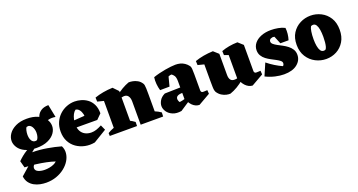

<svg xmlns="http://www.w3.org/2000/svg" viewBox="-46 -1246 4058 2177"><g transform="rotate(-20 1983.0 -157.5)"><path d="M236 252Q200 252 162.5 244.5Q125 237 92 219Q59 201 36 170.5Q13 140 7 94L164 -44L260 -51Q225 -32 202.5 -14.5Q180 3 169 18.5Q158 34 158 49Q158 80 191.5 94.5Q225 109 270 109Q298 109 326.5 103.5Q355 98 378.5 87.5Q402 77 416 62Q372 47 314.5 35Q257 23 192.5 15Q128 7 61 4L39 -78Q65 -104 91 -125Q117 -146 145.5 -164Q174 -182 206 -197L273 -180Q252 -168 234 -154.5Q216 -141 201 -127Q245 -127 289.5 -123Q334 -119 377.5 -111.5Q421 -104 462.5 -95Q504 -86 541 -75Q562 -33 557.5 12.5Q553 58 527.5 100.5Q502 143 458.5 177.5Q415 212 358.5 232Q302 252 236 252ZM266 -156Q182 -156 129 -181.5Q76 -207 50.5 -246.5Q25 -286 25 -326Q25 -370 53 -411Q81 -452 136.5 -479Q192 -506 272 -506Q347 -506 402 -482Q457 -458 486.5 -418Q516 -378 516 -331Q516 -286 487.5 -246Q459 -206 403.5 -181Q348 -156 266 -156ZM295 -236Q308 -244 315.5 -268Q323 -292 323 -320Q323 -340 317.5 -360Q312 -380 301.5 -395.5Q291 -411 276 -418Q261 -425 241 -419Q231 -412 224.5 -384.5Q218 -357 218 -329Q218 -302 226 -278.5Q234 -255 251.5 -242.5Q269 -230 295 -236ZM413 -352Q404 -385 404.5 -421.5Q405 -458 420 -491Q435 -524 468 -545Q501 -566 556 -567L587 -413Q496 -429 435 -375Z M907 11Q846 23 788 11Q730 -1 684 -33Q638 -65 611 -116.5Q584 -168 584 -236Q584 -298 606 -347.5Q628 -397 665.5 -432Q703 -467 750.5 -485.5Q798 -504 848 -504Q885 -504 925.5 -492.5Q966 -481 1001 -455Q1036 -429 1057.5 -385.5Q1079 -342 1079 -278L899 -271Q904 -301 896.5 -333Q889 -365 871.5 -387.5Q854 -410 828 -413Q808 -399 794.5 -373Q781 -347 774.5 -316Q768 -285 768 -257Q768 -208 786 -175Q804 -142 836.5 -125Q869 -108 910 -108Q942 -108 971.5 -118Q1001 -128 1037 -147L1065 -85ZM1020 -219 710 -220 694 -299 971 -318 1079 -278Z M1165 0V-445L1307 -503L1366 -442V0ZM1464 0V-281Q1464 -322 1446.5 -346.5Q1429 -371 1394 -369Q1371 -368 1345.5 -356.5Q1320 -345 1295 -328.5Q1270 -312 1246 -294L1245 -315Q1285 -360 1327.5 -396Q1370 -432 1413.5 -457.5Q1457 -483 1499 -498Q1519 -499 1547 -494Q1575 -489 1604 -473Q1633 -457 1653 -425Q1658 -417 1660.5 -403Q1663 -389 1664 -364Q1665 -339 1665 -294V0ZM1090 -415 1088 -464Q1136 -481 1191.5 -491Q1247 -501 1307 -503L1302 -417L1215 -383ZM1091 0 1090 -35Q1122 -55 1156.5 -68Q1191 -81 1222 -88L1214 0ZM1257 0 1290 -115Q1323 -105 1356.5 -88.5Q1390 -72 1421 -49L1420 0ZM1556 0 1589 -115Q1622 -105 1664 -88.5Q1706 -72 1737 -49L1735 0Z M2168 17Q2145 17 2123 7Q2101 -3 2082 -22.5Q2063 -42 2049 -70L2030 -73V-318Q2030 -365 2015.5 -386.5Q2001 -408 1985 -416Q1975 -415 1965 -412.5Q1955 -410 1948 -406L1919 -294L1805 -293Q1794 -330 1790 -372.5Q1786 -415 1792 -454Q1826 -466 1864.5 -475.5Q1903 -485 1940.5 -491.5Q1978 -498 2011 -501.5Q2044 -505 2066 -505Q2096 -505 2123 -498Q2150 -491 2174.5 -474.5Q2199 -458 2219 -431Q2227 -419 2229 -395Q2231 -371 2231 -329V-134Q2231 -124 2237 -116Q2243 -108 2255 -108Q2267 -108 2278.5 -108.5Q2290 -109 2308 -110L2311 -65ZM1952 12Q1891 22 1847 3.5Q1803 -15 1780 -48.5Q1757 -82 1757 -117Q1757 -149 1777 -183Q1797 -217 1842 -239L2064 -244V-178H2032Q2017 -178 2002.5 -175.5Q1988 -173 1977 -168Q1966 -163 1959.5 -154Q1953 -145 1953 -132Q1953 -122 1957 -110Q1961 -98 1968 -90Q1984 -92 1999.5 -95.5Q2015 -99 2030.5 -103.5Q2046 -108 2058 -111L2075 -69Z M2542 17Q2523 19 2494.5 13Q2466 7 2438 -10.5Q2410 -28 2389 -60Q2384 -69 2381 -82Q2378 -95 2377 -121Q2376 -147 2376 -191V-449L2518 -503L2577 -450V-194Q2577 -154 2594 -133.5Q2611 -113 2648 -116Q2684 -118 2721.5 -140Q2759 -162 2796 -188L2797 -167Q2759 -123 2716.5 -86.5Q2674 -50 2630 -24Q2586 2 2542 17ZM2301 -415 2299 -464Q2347 -481 2402.5 -491Q2458 -501 2518 -503L2513 -417L2426 -383ZM2809 17Q2786 16 2764 5Q2742 -6 2723.5 -26Q2705 -46 2691 -74L2672 -77V-449L2814 -503L2873 -450V-134Q2873 -124 2879 -116Q2885 -108 2897 -108Q2909 -108 2920.5 -108.5Q2932 -109 2950 -110L2953 -65ZM2621 -419 2619 -468Q2661 -484 2710.5 -493Q2760 -502 2814 -503L2809 -417L2722 -383Z M3189 20Q3140 20 3083 7Q3026 -6 2970 -34L3033 -180Q3075 -146 3119 -119Q3163 -92 3207 -72Q3215 -78 3218.5 -87Q3222 -96 3222 -103Q3222 -121 3205 -135Q3188 -149 3161.5 -163Q3135 -177 3104.5 -193Q3074 -209 3047.5 -229Q3021 -249 3004 -277Q2987 -305 2987 -342Q2987 -389 3016 -425.5Q3045 -462 3097 -483Q3149 -504 3218 -504Q3258 -504 3302.5 -496Q3347 -488 3382 -470L3345 -379Q3315 -397 3277.5 -408.5Q3240 -420 3209 -421Q3182 -416 3174 -405.5Q3166 -395 3166 -384Q3166 -365 3183.5 -350Q3201 -335 3228 -320.5Q3255 -306 3285.5 -290Q3316 -274 3343 -253Q3370 -232 3387.5 -204Q3405 -176 3405 -138Q3405 -71 3348.5 -25.5Q3292 20 3189 20ZM3268 -326 3205 -480 3382 -470Q3386 -434 3382 -397.5Q3378 -361 3367 -326Z M3699 20Q3632 20 3571.5 -11Q3511 -42 3473 -101.5Q3435 -161 3435 -245Q3435 -329 3472 -386.5Q3509 -444 3568 -474Q3627 -504 3694 -504Q3760 -504 3819.5 -474Q3879 -444 3916 -385.5Q3953 -327 3953 -241Q3953 -158 3917.5 -99.5Q3882 -41 3824.5 -10.5Q3767 20 3699 20ZM3702 -78Q3712 -78 3723 -82Q3733 -91 3739 -112Q3745 -133 3748 -163.5Q3751 -194 3751 -229Q3751 -276 3745 -313.5Q3739 -351 3725 -373.5Q3711 -396 3688 -396Q3681 -396 3673.5 -394.5Q3666 -393 3661 -389Q3650 -372 3643.5 -332Q3637 -292 3637 -239Q3637 -194 3643.5 -157.5Q3650 -121 3664 -99.5Q3678 -78 3702 -78Z"/></g></svg>

Font: Eczar ExtraBold
Style: Regular
Weight: 800
Designer: Vaibhav Singh
Foundry: Rosetta Type Foundry
Version: Version 2.000